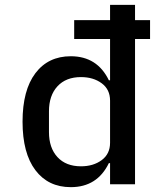

<svg xmlns="http://www.w3.org/2000/svg" viewBox="-20 -760 680 792"><path d="M434 -87H429Q381 12 272 12Q179 12 126 -58Q73 -128 73 -258Q73 -388 126 -458Q179 -528 272 -528Q381 -528 429 -429H434V-599H286V-677H434V-740H537V-677H599V-599H537V0H434ZM314 -74Q365 -74 399.5 -99.5Q434 -125 434 -171V-345Q434 -391 399.5 -416.5Q365 -442 314 -442Q252 -442 217 -404Q182 -366 182 -301V-215Q182 -150 217 -112Q252 -74 314 -74Z"/></svg>

Font: Writer Medium
Style: Regular
Weight: 500
Monospace: yes
Designer: Mike Abbink, Paul van der Laan, Pieter van Rosmalen
Foundry: Bold Monday
Version: Version 2.001 2020